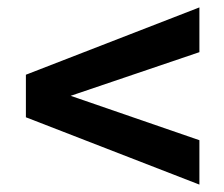

<svg xmlns="http://www.w3.org/2000/svg" viewBox="-20 -600 605 519"><path d="M519 -221V-101L50 -283V-398L519 -580V-459L171 -341Z"/></svg>

Font: Hind Mysuru SemiBold
Style: Regular
Weight: 600
Designer: Manushi Parikh, Hitesh Malaviya
Foundry: Indian Type Foundry
Version: Version 0.703;PS 1.0;hotconv 1.0.86;makeotf.lib2.5.63406